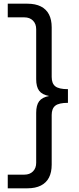

<svg xmlns="http://www.w3.org/2000/svg" viewBox="-20 -820 430 1040"><path d="M22 126H112Q141 126 158.5 108.5Q176 91 176 62V-209Q176 -250 192 -271.5Q208 -293 246 -300Q208 -307 192 -328.5Q176 -350 176 -391V-662Q176 -691 158.5 -708.5Q141 -726 112 -726H22V-800H128Q172 -800 201.5 -785Q231 -770 245.5 -741.5Q260 -713 260 -672V-403Q260 -368 279.5 -352.5Q299 -337 348 -337V-263Q299 -263 279.5 -247.5Q260 -232 260 -197V72Q260 113 245.5 141.5Q231 170 201.5 185Q172 200 128 200H22Z"/></svg>

Font: Aspekta Variable
Style: Regular
Weight: 400
Designer: Ivo Dolenc
Version: Version 2.100